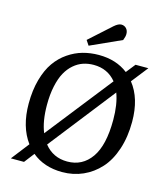

<svg xmlns="http://www.w3.org/2000/svg" viewBox="-134 -1025 984 1141"><g transform="rotate(15 358.5 -455.0)"><path d="M503.9 -837.9 314 -752 293.9 -782.2 426.8 -901.9Q451.7 -923.8 470.2 -923.8Q488.8 -923.8 501 -910.9Q513.2 -897.9 513.2 -877Q513.2 -860.4 503.9 -837.9ZM691.9 -714.8 611.8 -612.8Q681.2 -525.9 681.2 -381.8Q681.2 -288.1 656 -212.2Q630.9 -136.2 586.4 -87.2Q542 -38.1 483.2 -12Q424.3 14.2 356 14.2Q244.1 14.2 169.9 -47.9L122.1 14.2H41L126 -95.2Q59.1 -186 59.1 -328.1Q59.1 -410.2 77.6 -476.3Q96.2 -542.5 127.2 -586.4Q158.2 -630.4 201.2 -659.7Q244.1 -689 290.5 -701.9Q336.9 -714.8 388.2 -714.8Q495.1 -714.8 567.9 -658.2L612.8 -714.8ZM166 -349.1Q166 -248 193.8 -181.2L512.2 -585.9Q460 -649.9 374 -649.9Q339.4 -649.9 309.1 -639.6Q278.8 -629.4 252.2 -606.4Q225.6 -583.5 206.8 -549.3Q188 -515.1 177 -463.9Q166 -412.6 166 -349.1ZM569.8 -363.8Q569.8 -459.5 544.9 -525.9L228 -121.1Q281.2 -54.2 369.1 -54.2Q461.9 -54.2 515.9 -130.9Q569.8 -207.5 569.8 -363.8Z"/></g></svg>

Font: Literata Book Medium
Style: Italic
Weight: 500
Italic angle: -3°
Designer: Latin by Veronika Burian and Jose Scaglione. Greek by Irene Vlachou. Cyrillic by Vera Evstafieva
Foundry: TypeTogether
Version: Version 1.003;PS 001.003;hotconv 1.0.88;makeotf.lib2.5.64775